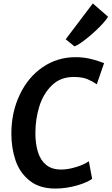

<svg xmlns="http://www.w3.org/2000/svg" viewBox="-20 -1087 648 1115"><path d="M302 8Q209 8 152.5 -37.5Q95 -83 70.5 -154.8Q46 -226.5 46 -311Q46 -436 95 -537.5Q143 -639 228 -697Q313 -755 419 -755Q445 -755 469.8 -751.8Q494.5 -748.5 522 -741Q549.5 -733.5 584.5 -720.5L542 -597.5Q518 -614.5 488 -627.2Q458 -640 408 -640Q330 -640 281 -591Q231 -542.5 208.2 -468.5Q185.5 -394.5 185.5 -314.5Q185.5 -250.5 200.8 -202.8Q216 -155 248.8 -128.8Q281.5 -102.5 334 -102.5Q364.5 -102.5 396.5 -110Q428.5 -117.5 455.2 -128.8Q482 -140 496 -150.5L515 -48.5Q503.5 -39.5 481.5 -29.5Q459.5 -19.5 430.5 -11Q401.5 -2.5 368.5 2.8Q335.5 8 302 8ZM412.5 -817.5 361.5 -859 519 -1067 607.5 -990Q601 -978 584 -958.2Q567 -938.5 543.8 -916.2Q520.5 -894 495.8 -873.5Q471 -853 449 -837.8Q427 -822.5 412.5 -817.5Z"/></svg>

Font: Merriweather Sans SemiBold
Style: Italic
Weight: 600
Italic angle: -7.5°
Designer: Eben Sorkin
Foundry: Eben Sorkin
Version: Version 2.001